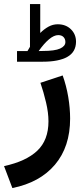

<svg xmlns="http://www.w3.org/2000/svg" viewBox="-39 -684 416 969"><path d="M99.6 -426.3Q103 -431.6 106.2 -437.3Q109.4 -442.9 112.3 -447.8V-663.6H164.1V-517.6Q184.1 -537.6 206.1 -549.6Q228 -561.5 252.4 -561.5Q293 -561.5 318.8 -536.4Q344.7 -511.2 344.7 -473.1Q344.2 -421.4 301 -397Q257.8 -372.6 177.2 -372.6H46.9V-426.3ZM176.8 -426.8Q237.8 -426.8 264.4 -439Q291 -451.2 291 -471.7Q291 -487.3 281.5 -497.1Q272 -506.8 254.9 -506.8Q233.4 -506.8 208 -485.4Q182.6 -463.9 156.2 -426.3ZM23.4 265.1 -18.6 154.3Q92.3 130.4 148.9 76.9Q205.6 23.4 205.6 -71.8Q205.6 -115.2 193.4 -167Q181.2 -218.8 165 -266.1L277.3 -303.2Q295.9 -251.5 305.4 -194.8Q314.9 -138.2 314.9 -85.4Q314.9 56.6 238.5 147Q162.1 237.3 23.4 265.1Z"/></svg>

Font: Vazirmatn FD SemiBold
Style: Regular
Weight: 600
Designer: Saber Rastikerdar
Foundry: Saber Rastikerdar
Version: Version 33.001